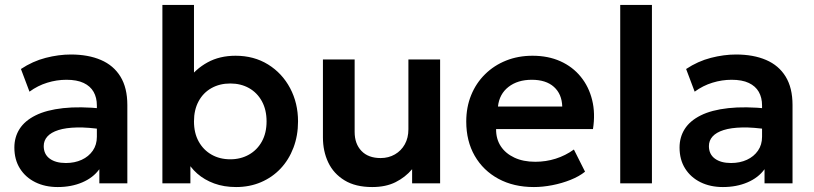

<svg xmlns="http://www.w3.org/2000/svg" viewBox="-20 -740 3286 775"><path d="M213 15Q162 15 122.5 -4.5Q83 -24 60.5 -59.8Q38 -95.5 38 -144.5Q38 -186.5 59 -219.5Q80 -252.5 123.5 -274.2Q167 -296 234.8 -303.5Q302.5 -311 395.5 -301.5L397.5 -217Q336.5 -226.5 291 -225.5Q245.5 -224.5 215.8 -215Q186 -205.5 171.2 -189Q156.5 -172.5 156.5 -150.5Q156.5 -117.5 180.5 -99.8Q204.5 -82 246 -82Q281.5 -82 309.8 -95Q338 -108 354.5 -131.8Q371 -155.5 371 -188V-314.5Q371 -346 357.8 -369.2Q344.5 -392.5 317.5 -405.2Q290.5 -418 248 -418Q209 -418 170.8 -406.2Q132.5 -394.5 99 -370L64.5 -461.5Q112 -493 164.5 -506.5Q217 -520 266 -520Q336 -520 387.2 -498Q438.5 -476 466.2 -430.8Q494 -385.5 494 -316V0H381V-57Q356 -22.5 312 -3.8Q268 15 213 15Z M933 15Q884 15 844.5 0.5Q805 -14 776 -39.5Q747 -65 730.5 -98.5L748.5 -127V0H635.5V-720H763V-385.5L735.5 -414.5Q769 -461.5 817.8 -488.2Q866.5 -515 931 -515Q1005 -515 1062 -479.8Q1119 -444.5 1151 -384.2Q1183 -324 1183 -250Q1183 -192.5 1164.5 -143.8Q1146 -95 1112.5 -59.5Q1079 -24 1033.2 -4.5Q987.5 15 933 15ZM909.5 -97Q951.5 -97 984.8 -115.8Q1018 -134.5 1037 -168.8Q1056 -203 1056 -250Q1056 -297 1037 -331.5Q1018 -366 985 -384.5Q952 -403 909.5 -403Q867 -403 833.8 -384.5Q800.5 -366 781.8 -331.5Q763 -297 763 -250Q763 -203 782 -168.8Q801 -134.5 834 -115.8Q867 -97 909.5 -97Z M1482.5 15Q1415 15 1370.8 -12Q1326.5 -39 1305 -84.2Q1283.5 -129.5 1283.5 -185.5V-500H1411.5V-207.5Q1411.5 -159.5 1439 -130.8Q1466.5 -102 1516.5 -102Q1548.5 -102 1574 -116.8Q1599.5 -131.5 1614 -157.5Q1628.5 -183.5 1628.5 -218V-500H1756.5V0H1643.5V-57Q1616 -24.5 1576.8 -4.8Q1537.5 15 1482.5 15Z M2135 15Q2053.5 15 1992 -18.2Q1930.5 -51.5 1896.2 -111Q1862 -170.5 1862 -249.5Q1862 -307.5 1881.8 -356Q1901.5 -404.5 1937.8 -440.2Q1974 -476 2022.8 -495.5Q2071.5 -515 2129.5 -515Q2192.5 -515 2242 -492.8Q2291.5 -470.5 2324.2 -430.2Q2357 -390 2370.2 -336.2Q2383.5 -282.5 2373.5 -219H1982.5Q1982 -179.5 2001.2 -150Q2020.5 -120.5 2056.2 -103.8Q2092 -87 2140.5 -87Q2183.5 -87 2223 -99.5Q2262.5 -112 2296.5 -136.5L2341.5 -47Q2318 -28 2283 -14Q2248 0 2209.2 7.5Q2170.5 15 2135 15ZM1990 -310H2249.5Q2248 -360.5 2216 -389.2Q2184 -418 2126.5 -418Q2069.5 -418 2032.5 -389.2Q1995.5 -360.5 1990 -310Z M2483.5 0V-720H2611.5V0Z M2898 15Q2847 15 2807.5 -4.5Q2768 -24 2745.5 -59.8Q2723 -95.5 2723 -144.5Q2723 -186.5 2744 -219.5Q2765 -252.5 2808.5 -274.2Q2852 -296 2919.8 -303.5Q2987.5 -311 3080.5 -301.5L3082.5 -217Q3021.5 -226.5 2976 -225.5Q2930.5 -224.5 2900.8 -215Q2871 -205.5 2856.2 -189Q2841.5 -172.5 2841.5 -150.5Q2841.5 -117.5 2865.5 -99.8Q2889.5 -82 2931 -82Q2966.5 -82 2994.8 -95Q3023 -108 3039.5 -131.8Q3056 -155.5 3056 -188V-314.5Q3056 -346 3042.8 -369.2Q3029.5 -392.5 3002.5 -405.2Q2975.5 -418 2933 -418Q2894 -418 2855.8 -406.2Q2817.5 -394.5 2784 -370L2749.5 -461.5Q2797 -493 2849.5 -506.5Q2902 -520 2951 -520Q3021 -520 3072.2 -498Q3123.5 -476 3151.2 -430.8Q3179 -385.5 3179 -316V0H3066V-57Q3041 -22.5 2997 -3.8Q2953 15 2898 15Z"/></svg>

Font: Geologica Thin Roman Medium
Style: Regular
Weight: 500
Version: Version 1.010;gftools[0.9.28]